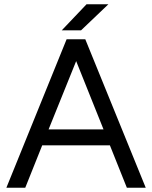

<svg xmlns="http://www.w3.org/2000/svg" viewBox="-20 -885 717 905"><path d="M578 0H667L382 -700H294L10 0H99L179 -200H498ZM271 -742H362L491 -865H388ZM209 -275 339 -597 468 -275Z"/></svg>

Font: HB Figtree Prototype
Style: Regular
Weight: 400
Designer: Alfredo Marco Pradil
Foundry: Hanken Design Co.®
Version: Version 1.002;Glyphs 3.2 (3228)